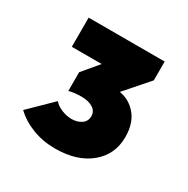

<svg xmlns="http://www.w3.org/2000/svg" viewBox="-96 -792 527 539"><g transform="rotate(30 167.0 -523.0)"><path d="M146.5 -340.5Q107.5 -340.5 73.5 -353.5Q39.5 -366.5 15.5 -389.5L87.5 -460Q95.5 -449.5 112.2 -442.5Q129 -435.5 145 -435.5Q164 -435.5 177 -444.5Q190 -453.5 190 -470Q190 -486 176 -495Q162 -504 138 -504Q126.5 -504 115 -502.5Q103.5 -501 98.5 -499L149.5 -561Q172.5 -565.5 186.2 -568Q200 -570.5 208.5 -570.5Q248.5 -570.5 275.2 -543Q302 -515.5 302 -467Q302 -410.5 259.8 -375.5Q217.5 -340.5 146.5 -340.5ZM98.5 -499V-560L170 -645H291.5L218 -561ZM45 -611.5V-706H291.5V-645L208.5 -611.5Z"/></g></svg>

Font: Marine Company Thin
Style: Regular
Weight: 100
Designer: Rodrigo Fuenzalida
Foundry: fragTYPE
Version: Version 1.000